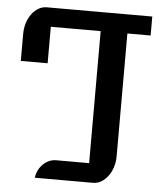

<svg xmlns="http://www.w3.org/2000/svg" viewBox="-53 -786 696 832"><g transform="rotate(5 295.0 -370.0)"><path d="M129.4 0Q131.3 -17.1 138.9 -32.2Q146.5 -47.4 158 -58.8Q169.4 -70.3 184.1 -76.9Q198.7 -83.5 214.8 -83.5H358.4V-657.7H141.6V-499H24.9V-616.2Q24.9 -642.1 32.2 -664.8Q39.6 -687.5 52.2 -704.3Q64.9 -721.2 81.5 -730.7Q98.1 -740.2 117.2 -740.2H575.7V-657.7H474.6V-123.5Q474.6 -98.1 467.3 -75.7Q460 -53.2 447.3 -36.4Q434.6 -19.5 418 -9.8Q401.4 0 382.3 0H129.4Z"/></g></svg>

Font: Atomic Age
Style: Regular
Weight: 400
Designer: James Grieshaber
Foundry: James Grieshaber
Version: Version 1.008; ttfautohint (v1.4.1) -l 6 -r 46 -G 0 -x 0 -H 